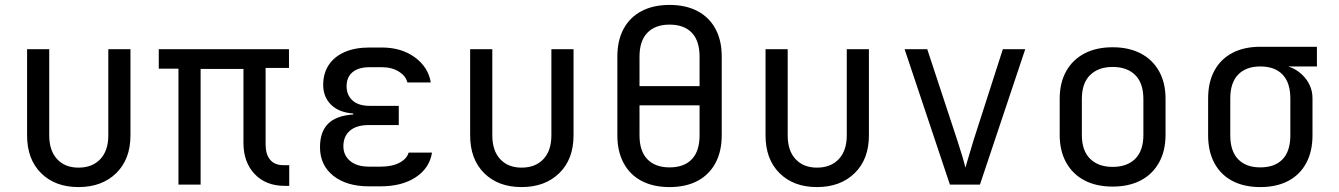

<svg xmlns="http://www.w3.org/2000/svg" viewBox="-20 -750 5440 780"><path d="M299 10Q204 10 147 -46.5Q90 -103 90 -200V-550H180V-200Q180 -138 212 -103.5Q244 -69 299 -69Q355 -69 387.5 -103.5Q420 -138 420 -200V-550H510V-200Q510 -103 452 -46.5Q394 10 299 10Z M1136 5Q1060 5 1014.5 -43Q969 -91 969 -170V-470H795V0H705V-471H625V-550H1154V-474H1059V-164Q1059 -123 1077.5 -101Q1096 -79 1131 -79H1155V5Z M1526 7H1479Q1388 7 1334 -36Q1280 -79 1280 -152Q1280 -214 1312.5 -247Q1345 -280 1415 -285V-289Q1357 -293 1325 -324.5Q1293 -356 1293 -405Q1293 -452 1315.5 -486Q1338 -520 1380 -538.5Q1422 -557 1481 -557H1531Q1611 -557 1665.5 -517Q1720 -477 1730 -415H1635Q1629 -441 1600.5 -459Q1572 -477 1531 -477H1481Q1451 -477 1430.5 -468Q1410 -459 1399 -442Q1388 -425 1388 -400Q1388 -364 1412 -342Q1436 -320 1482 -320H1600V-242H1479Q1428 -242 1401.5 -219Q1375 -196 1375 -156Q1375 -119 1402.5 -96Q1430 -73 1479 -73H1526Q1573 -73 1603 -89Q1633 -105 1640 -130H1735Q1725 -67 1669 -30Q1613 7 1526 7Z M2099 10Q2004 10 1947 -46.5Q1890 -103 1890 -200V-550H1980V-200Q1980 -138 2012 -103.5Q2044 -69 2099 -69Q2155 -69 2187.5 -103.5Q2220 -138 2220 -200V-550H2310V-200Q2310 -103 2252 -46.5Q2194 10 2099 10Z M2700 10Q2634 10 2586.5 -15Q2539 -40 2513.5 -87.5Q2488 -135 2488 -200V-520Q2488 -586 2513.5 -633Q2539 -680 2586.5 -705Q2634 -730 2700 -730Q2766 -730 2813.5 -705Q2861 -680 2886.5 -633Q2912 -586 2912 -521V-200Q2912 -135 2886.5 -87.5Q2861 -40 2813.5 -15Q2766 10 2700 10ZM2700 -70Q2759 -70 2790.5 -103Q2822 -136 2822 -200V-520Q2822 -584 2790.5 -617Q2759 -650 2700 -650Q2642 -650 2610 -617Q2578 -584 2578 -520V-200Q2578 -136 2610 -103Q2642 -70 2700 -70ZM2564 -400H2833V-322H2564Z M3299 10Q3204 10 3147 -46.5Q3090 -103 3090 -200V-550H3180V-200Q3180 -138 3212 -103.5Q3244 -69 3299 -69Q3355 -69 3387.5 -103.5Q3420 -138 3420 -200V-550H3510V-200Q3510 -103 3452 -46.5Q3394 10 3299 10Z M3839 0 3655 -550H3747L3869 -180Q3880 -147 3889 -116.5Q3898 -86 3902 -69Q3907 -86 3916 -116.5Q3925 -147 3935 -180L4054 -550H4145L3961 0Z M4500 8Q4434 8 4386 -17Q4338 -42 4311.5 -89.5Q4285 -137 4285 -202V-348Q4285 -414 4311.5 -461Q4338 -508 4386 -533Q4434 -558 4500 -558Q4566 -558 4614 -533Q4662 -508 4688.5 -461Q4715 -414 4715 -349V-202Q4715 -137 4688.5 -89.5Q4662 -42 4614 -17Q4566 8 4500 8ZM4500 -72Q4559 -72 4592 -105Q4625 -138 4625 -202V-348Q4625 -412 4592 -445Q4559 -478 4500 -478Q4442 -478 4408.5 -445Q4375 -412 4375 -348V-202Q4375 -138 4408.5 -105Q4442 -72 4500 -72Z M4888 -200V-350Q4888 -416 4913.5 -463Q4939 -510 4986.5 -535Q5034 -560 5100 -560H5330V-480H5215V-462L5194 -482Q5213 -482 5233.5 -472Q5254 -462 5272 -444.5Q5290 -427 5301 -403Q5312 -379 5312 -351V-200Q5312 -135 5286.5 -87.5Q5261 -40 5213.5 -15Q5166 10 5100 10Q5034 10 4986.5 -15Q4939 -40 4913.5 -87.5Q4888 -135 4888 -200ZM4978 -200Q4978 -136 5010 -103Q5042 -70 5100 -70Q5159 -70 5190.5 -103Q5222 -136 5222 -200V-350Q5222 -414 5190.5 -447Q5159 -480 5100 -480Q5042 -480 5010 -447Q4978 -414 4978 -350Z"/></svg>

Font: JetBrains Mono Zero
Style: Regular-Zero
Weight: 400
Designer: Philipp Nurullin, Konstantin Bulenkov
Foundry: JetBrains
Version: Version 2.211